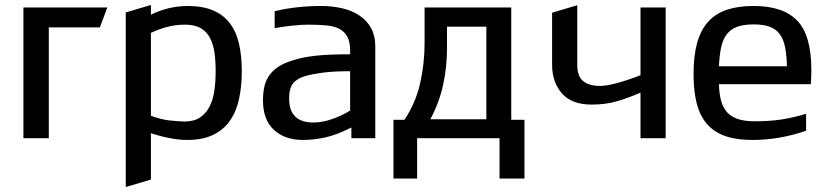

<svg xmlns="http://www.w3.org/2000/svg" viewBox="-20 -555 3321 771"><path d="M74 -525H411L381 -445H176V0H74Z M485 -505 586 -535V-496Q654 -530 732 -531Q794 -531 836 -513Q878 -495 903.5 -461Q929 -427 940 -378.5Q951 -330 951 -270Q951 -209 940 -158Q929 -107 903.5 -70.5Q878 -34 836 -13.5Q794 7 732 7Q670 7 586 -20V166L485 196ZM586 -90Q628 -75 659.5 -71.5Q691 -68 721 -67Q759 -67 783.5 -83.5Q808 -100 822 -128Q836 -156 841 -192.5Q846 -229 846 -270Q846 -311 841 -345Q836 -379 822.5 -404Q809 -429 785 -442.5Q761 -456 722 -456Q685 -456 651.5 -447Q618 -438 586 -423Z M1083 -510Q1128 -521 1175.5 -526Q1223 -531 1268 -531Q1315 -531 1355 -521.5Q1395 -512 1424.5 -492Q1454 -472 1470.5 -441.5Q1487 -411 1487 -370V0H1391V-43Q1334 -14 1287.5 -3.5Q1241 7 1196 7Q1124 7 1080 -33.5Q1036 -74 1036 -152Q1036 -180 1041 -204.5Q1046 -229 1059.5 -249.5Q1073 -270 1096.5 -286Q1120 -302 1157 -313Q1193 -325 1245.5 -331Q1298 -337 1386 -337V-351Q1386 -386 1375 -407Q1364 -428 1343 -439Q1322 -450 1290.5 -453Q1259 -456 1218 -456Q1205 -456 1188 -455Q1171 -454 1153 -452Q1135 -450 1116.5 -447.5Q1098 -445 1083 -442ZM1386 -269Q1320 -269 1278 -263.5Q1236 -258 1207 -250Q1173 -240 1157 -220.5Q1141 -201 1141 -159Q1141 -63 1239 -63Q1274 -63 1314 -77Q1354 -91 1386 -111Z M1685 -525H2033V-74H2086V162H1986V0H1655V162H1560V-74H1604Q1649 -141 1667 -220Q1685 -299 1685 -384ZM1775 -448V-359Q1775 -287 1759.5 -215Q1744 -143 1708 -76H1933V-448Z M2197 -504 2298 -534V-295Q2298 -249 2321.5 -229.5Q2345 -210 2391 -210Q2416 -210 2460 -222Q2504 -234 2552 -253V-525H2653V0H2552V-183Q2499 -160 2454.5 -147.5Q2410 -135 2356 -135Q2275 -135 2236 -180.5Q2197 -226 2197 -295Z M2867 -217Q2868 -179 2875.5 -151Q2883 -123 2899.5 -104.5Q2916 -86 2943 -77Q2970 -68 3011 -68Q3070 -68 3116.5 -75Q3163 -82 3217 -98V-30Q3110 7 3001 7Q2937 7 2892.5 -8.5Q2848 -24 2819.5 -56.5Q2791 -89 2778 -139Q2765 -189 2765 -257Q2765 -331 2779.5 -383Q2794 -435 2824 -468Q2854 -501 2899.5 -516Q2945 -531 3007 -531Q3125 -531 3181.5 -472Q3238 -413 3238 -275Q3238 -262 3237.5 -246.5Q3237 -231 3236 -217ZM3140 -289Q3139 -332 3133 -363.5Q3127 -395 3112.5 -416Q3098 -437 3072.5 -447Q3047 -457 3007 -457Q2965 -457 2939 -447Q2913 -437 2897.5 -416Q2882 -395 2875.5 -363.5Q2869 -332 2867 -289Z"/></svg>

Font: BM YEONSUNG
Style: Regular
Weight: 400
Designer: Bongjin Kim; Myungsoo Han; Jaehyun Keum; Jihee Min; Dokyung Lee; Chorong Kim; Jooyeon Kang; Sang-a Kim;
Foundry: Sandoll Communications Inc.
Version: Version 1.000;PS 1;hotconv 16.6.51;makeotf.lib2.5.65220